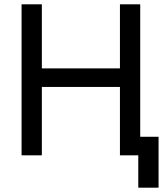

<svg xmlns="http://www.w3.org/2000/svg" viewBox="-20 -720 775 890"><path d="M536 -317H174V0H80V-700H174V-403H536V-700H630V-86H715V150H621V0H536Z"/></svg>

Font: PT Root UI Web Medium
Style: Regular
Weight: 500
Designer: Vitaly Kuzmin
Foundry: ParaType Ltd.
Version: Version 1.001W